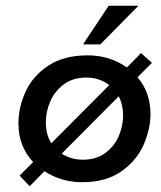

<svg xmlns="http://www.w3.org/2000/svg" viewBox="-20 -622 558 666"><path d="M479 -376Q479 -376 457 -354Q502 -301 502 -227Q502 -175 478.5 -120.5Q455 -66 401.5 -28Q348 10 264 10Q193 10 134 -28L83 24L48 -13Q95 -60 95 -60Q44 -114 44 -194Q44 -250 69 -304.5Q94 -359 148 -394.5Q202 -430 284 -430Q361 -430 420 -388Q459 -427 469 -438L507 -404ZM158 -125 359 -327Q324 -353 280 -353Q233 -353 201.5 -329.5Q170 -306 154.5 -270.5Q139 -235 139 -198Q139 -155 158 -125ZM392 -288 194 -89Q227 -68 267 -68Q314 -68 345.5 -91.5Q377 -115 392 -150Q407 -185 407 -222Q407 -258 392 -288ZM328 -468H268L357 -602H460Z"/></svg>

Font: Josefin Sans
Style: Italic
Weight: 400
Italic angle: -7°
Designer: Santiago Orozco
Foundry: Typemade
Version: Version 2.000